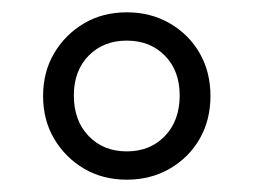

<svg xmlns="http://www.w3.org/2000/svg" viewBox="-20 -718 412 312"><path d="M50 -562Q50 -601 68 -631.5Q86 -662 116.5 -680Q147 -698 186 -698Q225 -698 256 -680Q287 -662 304.5 -631.5Q322 -601 322 -562Q322 -523 304.5 -492.5Q287 -462 256 -444Q225 -426 186 -426Q147 -426 116.5 -444Q86 -462 68 -492.5Q50 -523 50 -562ZM100 -563Q100 -522 124 -497Q148 -472 186 -472Q224 -472 248 -497Q272 -522 272 -563Q272 -603 248 -627.5Q224 -652 186 -652Q148 -652 124 -627.5Q100 -603 100 -563Z"/></svg>

Font: Radio Canada Light
Style: Regular
Weight: 300
Designer: Charles Daoud, Etienne Aubert Bonn, Alexandre Saumier Demers, Jacques Le Bailly
Foundry: Radio-Canada
Version: Version 2.104;gftools[0.9.28.dev5+ged2979d]